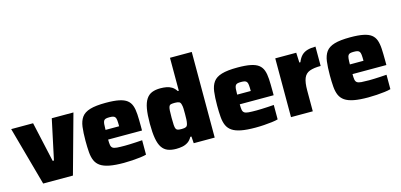

<svg xmlns="http://www.w3.org/2000/svg" viewBox="-67 -1172 3359 1609"><g transform="rotate(-15 1613.0 -367.5)"><path d="M150 0 9 -510H199L276 -163H287L361 -510H549L408 0Z M849 8Q774 8 725 -1.5Q676 -11 647.5 -30.5Q619 -50 605.5 -80.5Q592 -111 588.5 -154.5Q585 -198 585 -254Q585 -324 591.5 -374Q598 -424 621 -456Q644 -488 694 -503Q744 -518 831 -518Q901 -518 945 -509Q989 -500 1013.5 -481Q1038 -462 1049 -431.5Q1060 -401 1062.5 -356.5Q1065 -312 1065 -254V-215H771Q771 -185 774 -167.5Q777 -150 788.5 -141.5Q800 -133 825.5 -131Q851 -129 894 -129Q913 -129 937.5 -130Q962 -131 990.5 -132.5Q1019 -134 1045 -136V-11Q1025 -5 992.5 -1Q960 3 923 5.5Q886 8 849 8ZM889 -283V-299Q889 -332 887 -351Q885 -370 878.5 -378.5Q872 -387 860.5 -390Q849 -393 830 -393Q810 -393 798.5 -390Q787 -387 781 -378Q775 -369 773 -350Q771 -331 771 -299H906Z M1303 8Q1261 8 1230.5 -4Q1200 -16 1180.5 -45Q1161 -74 1152 -125Q1143 -176 1143 -253Q1143 -331 1152 -382Q1161 -433 1181 -463Q1201 -493 1231.5 -505Q1262 -517 1304 -517Q1332 -517 1356.5 -512.5Q1381 -508 1402 -495.5Q1423 -483 1440 -457H1449V-743H1638V0H1456L1452 -59H1442Q1427 -31 1405 -16.5Q1383 -2 1357 3Q1331 8 1303 8ZM1391 -141Q1416 -141 1427.5 -147Q1439 -153 1443 -171Q1447 -187 1448 -207.5Q1449 -228 1449 -255Q1449 -282 1448.5 -301.5Q1448 -321 1444 -335Q1440 -356 1428 -362Q1416 -368 1391 -368Q1369 -368 1357.5 -365.5Q1346 -363 1340.5 -352Q1335 -341 1333.5 -318Q1332 -295 1332 -255Q1332 -215 1333.5 -191.5Q1335 -168 1340.5 -157.5Q1346 -147 1357.5 -144Q1369 -141 1391 -141Z M1991 8Q1916 8 1867 -1.5Q1818 -11 1789.5 -30.5Q1761 -50 1747.5 -80.5Q1734 -111 1730.5 -154.5Q1727 -198 1727 -254Q1727 -324 1733.5 -374Q1740 -424 1763 -456Q1786 -488 1836 -503Q1886 -518 1973 -518Q2043 -518 2087 -509Q2131 -500 2155.5 -481Q2180 -462 2191 -431.5Q2202 -401 2204.5 -356.5Q2207 -312 2207 -254V-215H1913Q1913 -185 1916 -167.5Q1919 -150 1930.5 -141.5Q1942 -133 1967.5 -131Q1993 -129 2036 -129Q2055 -129 2079.5 -130Q2104 -131 2132.5 -132.5Q2161 -134 2187 -136V-11Q2167 -5 2134.5 -1Q2102 3 2065 5.5Q2028 8 1991 8ZM2031 -283V-299Q2031 -332 2029 -351Q2027 -370 2020.5 -378.5Q2014 -387 2002.5 -390Q1991 -393 1972 -393Q1952 -393 1940.5 -390Q1929 -387 1923 -378Q1917 -369 1915 -350Q1913 -331 1913 -299H2048Z M2300 0V-510H2482L2486 -424H2495Q2510 -461 2530.5 -481Q2551 -501 2581 -509.5Q2611 -518 2651 -518V-350Q2591 -350 2555 -336.5Q2519 -323 2504 -286.5Q2489 -250 2489 -181V0Z M2969 8Q2894 8 2845 -1.5Q2796 -11 2767.5 -30.5Q2739 -50 2725.5 -80.5Q2712 -111 2708.5 -154.5Q2705 -198 2705 -254Q2705 -324 2711.5 -374Q2718 -424 2741 -456Q2764 -488 2814 -503Q2864 -518 2951 -518Q3021 -518 3065 -509Q3109 -500 3133.5 -481Q3158 -462 3169 -431.5Q3180 -401 3182.5 -356.5Q3185 -312 3185 -254V-215H2891Q2891 -185 2894 -167.5Q2897 -150 2908.5 -141.5Q2920 -133 2945.5 -131Q2971 -129 3014 -129Q3033 -129 3057.5 -130Q3082 -131 3110.5 -132.5Q3139 -134 3165 -136V-11Q3145 -5 3112.5 -1Q3080 3 3043 5.5Q3006 8 2969 8ZM3009 -283V-299Q3009 -332 3007 -351Q3005 -370 2998.5 -378.5Q2992 -387 2980.5 -390Q2969 -393 2950 -393Q2930 -393 2918.5 -390Q2907 -387 2901 -378Q2895 -369 2893 -350Q2891 -331 2891 -299H3026Z"/></g></svg>

Font: Saira Thin ExtraBold
Style: Regular
Weight: 800
Version: Version 1.101